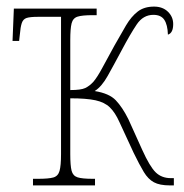

<svg xmlns="http://www.w3.org/2000/svg" viewBox="-20 -562 557 582"><path d="M80 0V-20H96Q127 -20 141.5 -24Q156 -28 160.5 -44Q165 -60 165 -95V-511H95Q71 -511 60.5 -507.5Q50 -504 46 -492Q42 -480 40 -456L38 -438H18L22 -536H273V-516H261Q229 -516 215 -511.5Q201 -507 197 -491Q193 -475 193 -441V-289Q225 -289 238 -295Q251 -301 263 -314Q275 -328 290.5 -357Q306 -386 327 -424Q346 -458 362 -485Q378 -512 397.5 -527Q417 -542 447 -542Q473 -542 489 -526.5Q505 -511 505 -489Q505 -462 489 -457Q488 -487 478 -502Q468 -517 445 -517Q414 -517 394.5 -488Q375 -459 349 -410Q325 -365 306.5 -332Q288 -299 267 -286Q311 -279 331 -258Q351 -237 369 -201L411 -108Q434 -57 452 -39.5Q470 -22 498 -22H507V0H495Q464 0 446.5 -9.5Q429 -19 416 -40.5Q403 -62 385 -99L342 -192Q329 -221 313 -236.5Q297 -252 269.5 -258Q242 -264 193 -264V-95Q193 -60 197 -44.5Q201 -29 215 -24.5Q229 -20 261 -20H268V0Z"/></svg>

Font: Noto Serif Condensed Thin
Style: Regular
Weight: 100
Width: 3
Designer: Monotype Design Team
Foundry: Monotype Imaging Inc.
Version: Version 2.013; ttfautohint (v1.8.4.7-5d5b)